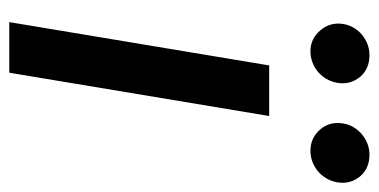

<svg xmlns="http://www.w3.org/2000/svg" viewBox="-216 -580 796 403"><g transform="rotate(90 181.5 -378.0)"><path d="M25.9 0 116.8 -545.5H223L132.1 0ZM238.6 -700.6Q240.4 -712.4 246.4 -722.5Q252.5 -732.6 261.4 -740.1Q270.2 -747.5 281.2 -751.8Q292.3 -756 304 -756Q333.1 -756 349.8 -736.2Q358 -726.2 361.3 -714.1Q364.7 -702.1 361.9 -687.1Q359.7 -675.4 353.7 -665.3Q347.7 -655.2 338.8 -647.7Q329.9 -640.3 318.9 -636.2Q307.9 -632.1 295.8 -632.1Q269.2 -632.1 251.4 -652.3Q234 -672.6 238.6 -700.6ZM29.8 -700.6Q31.6 -712.4 37.5 -722.5Q43.3 -732.6 52.2 -740.1Q61.1 -747.5 72.1 -751.8Q83.1 -756 95.2 -756Q124.3 -756 141 -736.2Q149.1 -726.2 152.5 -714.1Q155.9 -702.1 153.1 -687.1Q150.9 -675.4 144.9 -665.3Q138.8 -655.2 130 -647.7Q121.1 -640.3 110.1 -636.2Q99.1 -632.1 87 -632.1Q60.7 -632.1 43 -653.1Q25.6 -673.7 29.8 -700.6Z"/></g></svg>

Font: Inter P Medium
Style: Italic
Weight: 500
Italic angle: 9.39999°
Designer: Rasmus Andersson
Foundry: rsms
Version: Version 3.018;git-588b23468